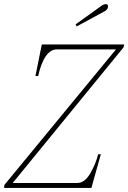

<svg xmlns="http://www.w3.org/2000/svg" viewBox="-32 -917 626 937"><path d="M337 -798 458 -885Q464 -890 471 -893.5Q478 -897 485 -897Q491 -897 493.5 -893Q496 -889 495 -883Q493 -868 475 -860L342 -788ZM-11 -14 534 -676H246Q184 -676 154 -546H141L172 -700H574L571 -686L30 -24H345Q381 -24 408 -70Q435 -116 447 -164H460L414 0H-12Z"/></svg>

Font: Taviraj Thin
Style: Italic
Weight: 250
Italic angle: -12°
Designer: Katatrad Team
Foundry: CadsonDemak
Version: Version 1.001